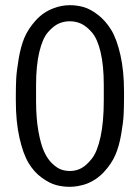

<svg xmlns="http://www.w3.org/2000/svg" viewBox="-20 -698 540 740"><path d="M41 -310V-327Q41 -366 42.5 -395Q44 -424 52 -471.5Q60 -519 74 -552.5Q88 -586 117 -618.5Q146 -651 186 -666Q217 -678 249 -678Q277 -678 303 -670.5Q329 -663 358 -640.5Q387 -618 408.5 -583Q430 -548 444 -486.5Q458 -425 458 -345V-324Q458 -286 456.5 -256Q455 -226 447 -180Q439 -134 424.5 -100.5Q410 -67 381 -35.5Q352 -4 312 11Q279 22 249 22Q221 22 195.5 15Q170 8 140.5 -13.5Q111 -35 90 -70Q69 -105 55 -167Q41 -229 41 -310ZM119 -310Q119 -243 128 -192.5Q137 -142 150 -113.5Q163 -85 181.5 -67.5Q200 -50 216 -44.5Q232 -39 250 -39Q273 -39 293 -49.5Q313 -60 334 -86.5Q355 -113 367.5 -170.5Q380 -228 380 -311V-370Q380 -446 367.5 -498Q355 -550 333.5 -574Q312 -598 292 -607Q272 -616 249 -616Q226 -616 206 -607Q186 -598 165 -574Q144 -550 131.5 -497.5Q119 -445 119 -370Z"/></svg>

Font: CMU Sans Serif
Style: Medium
Weight: 500
Version: Version 0.7.0